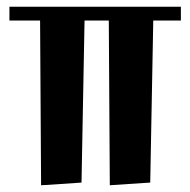

<svg xmlns="http://www.w3.org/2000/svg" viewBox="-20 -539 564 570"><path d="M517 -519H8V-478H99L102 11L222 3L231 -478H303L306 11L426 3L435 -478H517Z"/></svg>

Font: Original Surfer
Style: Regular
Weight: 400
Designer: Astigmatic (AOETI)
Foundry: Astigmatic (AOETI)
Version: Version 1.001